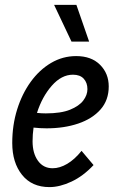

<svg xmlns="http://www.w3.org/2000/svg" viewBox="-20 -754 487 784"><path d="M30 -170Q30 -243 50 -307Q70 -371 105.5 -420Q141 -469 188.5 -497Q236 -525 291 -525Q353 -525 388.5 -489.5Q424 -454 424 -401Q424 -345 390.5 -307Q357 -269 299.5 -249.5Q242 -230 170 -230Q144 -230 117 -233Q113 -205 113 -177Q113 -128 135 -97.5Q157 -67 195 -67Q224 -67 254.5 -85Q285 -103 313 -138L362 -80Q320 -35 272 -12.5Q224 10 182 10Q110 10 70 -40Q30 -90 30 -170ZM278 -449Q231 -449 191.5 -404Q152 -359 131 -293Q140 -292 149 -291.5Q158 -291 167 -291Q229 -291 266 -306Q303 -321 320 -343.5Q337 -366 337 -390Q337 -416 322 -432.5Q307 -449 278 -449ZM201 -734H292L344 -584H272Z"/></svg>

Font: Radio Canada Condensed
Style: Italic
Weight: 400
Width: 3
Italic angle: -12°
Designer: Charles Daoud, Etienne Aubert Bonn, Alexandre Saumier Demers, Jacques Le Bailly
Foundry: Radio-Canada
Version: Version 2.104; ttfautohint (v1.8.4.7-5d5b);gftools[0.9.28.de